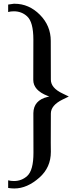

<svg xmlns="http://www.w3.org/2000/svg" viewBox="-20 -893 419 1045"><path d="M354.5 -367.7Q345.7 -363.8 320.3 -351.1Q256.8 -319.8 256.8 -274.9V-271.5L256.3 -116.2L256.8 -68.8V-66.4Q256.8 18.1 194.8 73.2Q127.9 132.8 58.1 132.8Q41 132.8 24.4 129.9V88.4Q39.1 92.3 55.7 92.3Q97.7 92.3 127.9 64.9Q162.1 34.2 162.1 -61.5L161.6 -271.5Q161.6 -274.4 161.6 -277.3Q162.6 -347.2 239.3 -365.7Q239.3 -365.7 248.5 -367.7L239.3 -371.1Q161.1 -401.4 161.1 -458V-462.4L161.6 -677.7Q161.6 -773.4 127.4 -804.2Q97.7 -831.5 55.2 -831.5Q38.6 -831.5 24.4 -827.6V-868.2Q39.1 -871.1 55.2 -872.6H59.1Q137.7 -872.6 197.3 -812.5Q256.3 -752.9 256.3 -670.4L256.8 -462.4V-459.5Q256.8 -414.1 320.3 -384.3Q343.3 -373.5 354.5 -367.7Z"/></svg>

Font: Modern Antiqua
Style: Regular
Weight: 500
Version: Version 1.0